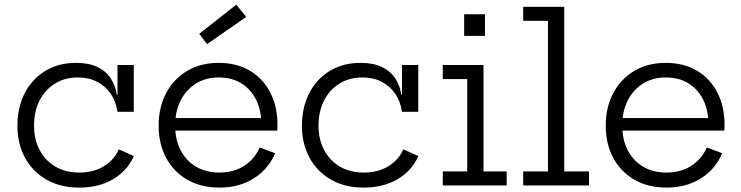

<svg xmlns="http://www.w3.org/2000/svg" viewBox="-20 -820 3275 849"><path d="M330 9.5Q247 9.5 185.8 -25.5Q124.5 -60.5 90.8 -122.2Q57 -184 57 -264.5Q57 -325.5 75.5 -376.2Q94 -427 128.5 -464.2Q163 -501.5 210.5 -521.8Q258 -542 316.5 -542Q373 -542 410.8 -523.8Q448.5 -505.5 469.5 -473.8Q490.5 -442 496.5 -401H514L499.5 -325.5Q493 -370.5 470 -404.8Q447 -439 410 -458.2Q373 -477.5 324.5 -477.5Q266.5 -477.5 222.8 -450.2Q179 -423 154.8 -375.2Q130.5 -327.5 130.5 -264.5Q130.5 -203.5 155.2 -156.8Q180 -110 224.8 -83.5Q269.5 -57 330.5 -57Q393.5 -57 439 -84.8Q484.5 -112.5 505.5 -159.5L572 -130Q543.5 -65.5 480.8 -28Q418 9.5 330 9.5ZM499.5 -325.5V-532.5H571.5V-325.5Z M951 9.5Q868.5 9.5 808 -25.5Q747.5 -60.5 714.5 -122.2Q681.5 -184 681.5 -264.5Q681.5 -346 714.8 -408.5Q748 -471 807.8 -506.5Q867.5 -542 947 -542Q1027 -542 1085.5 -507Q1144 -472 1175.5 -410Q1207 -348 1207 -267Q1207 -257.5 1206.8 -252Q1206.5 -246.5 1205.5 -242.5H1134.5Q1135 -248.5 1135.2 -255.8Q1135.5 -263 1135.5 -272.5Q1135.5 -332 1112.8 -378.2Q1090 -424.5 1048 -451Q1006 -477.5 947 -477.5Q889.5 -477.5 846 -450.2Q802.5 -423 778.5 -375.2Q754.5 -327.5 754.5 -264.5Q754.5 -203.5 778.2 -156.8Q802 -110 846 -83.5Q890 -57 950.5 -57Q1013.5 -57 1059.8 -86.8Q1106 -116.5 1128.5 -168L1196.5 -142.5Q1167 -72 1102.2 -31.2Q1037.5 9.5 951 9.5ZM727 -242.5V-298H1184L1205 -242.5ZM1025 -799.5 1068.5 -745 895.5 -625 861 -670.5Z M1588 9.5Q1505 9.5 1443.8 -25.5Q1382.5 -60.5 1348.8 -122.2Q1315 -184 1315 -264.5Q1315 -325.5 1333.5 -376.2Q1352 -427 1386.5 -464.2Q1421 -501.5 1468.5 -521.8Q1516 -542 1574.5 -542Q1631 -542 1668.8 -523.8Q1706.5 -505.5 1727.5 -473.8Q1748.5 -442 1754.5 -401H1772L1757.5 -325.5Q1751 -370.5 1728 -404.8Q1705 -439 1668 -458.2Q1631 -477.5 1582.5 -477.5Q1524.5 -477.5 1480.8 -450.2Q1437 -423 1412.8 -375.2Q1388.5 -327.5 1388.5 -264.5Q1388.5 -203.5 1413.2 -156.8Q1438 -110 1482.8 -83.5Q1527.5 -57 1588.5 -57Q1651.5 -57 1697 -84.8Q1742.5 -112.5 1763.5 -159.5L1830 -130Q1801.5 -65.5 1738.8 -28Q1676 9.5 1588 9.5ZM1757.5 -325.5V-532.5H1829.5V-325.5Z M2118 -62H2220.5V0H1938V-62H2046V-470.5H1938V-532.5H2118ZM2032.5 -757H2124.5V-661.5H2032.5Z M2475 -62H2584.5V0H2293.5V-62H2403V-728H2293.5V-790H2475Z M2928 9.5Q2845.5 9.5 2785 -25.5Q2724.5 -60.5 2691.5 -122.2Q2658.5 -184 2658.5 -264.5Q2658.5 -346 2691.8 -408.5Q2725 -471 2784.8 -506.5Q2844.5 -542 2924 -542Q3004 -542 3062.5 -507Q3121 -472 3152.5 -410Q3184 -348 3184 -267Q3184 -257.5 3183.8 -252Q3183.5 -246.5 3182.5 -242.5H3111.5Q3112 -248.5 3112.2 -255.8Q3112.5 -263 3112.5 -272.5Q3112.5 -332 3089.8 -378.2Q3067 -424.5 3025 -451Q2983 -477.5 2924 -477.5Q2866.5 -477.5 2823 -450.2Q2779.5 -423 2755.5 -375.2Q2731.5 -327.5 2731.5 -264.5Q2731.5 -203.5 2755.2 -156.8Q2779 -110 2823 -83.5Q2867 -57 2927.5 -57Q2990.5 -57 3036.8 -86.8Q3083 -116.5 3105.5 -168L3173.5 -142.5Q3144 -72 3079.2 -31.2Q3014.5 9.5 2928 9.5ZM2704 -242.5V-298H3161L3182 -242.5Z"/></svg>

Font: Hepta Slab
Style: Regular
Weight: 400
Designer: Michael LaGattuta
Foundry: Michael LaGattuta
Version: Version 1.100